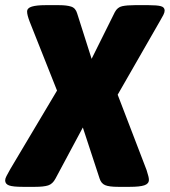

<svg xmlns="http://www.w3.org/2000/svg" viewBox="-58 -722 658 744"><path d="M30 2Q-8 2 -23 -3.5Q-38 -9 -38 -23Q-38 -30 -33 -39.5Q-28 -49 -18 -67L163 -371L57 -638Q47 -664 47 -677Q47 -691 65.5 -696.5Q84 -702 118 -702H171Q200 -702 217.5 -696.5Q235 -691 241 -670L297 -494L387 -675Q397 -694 415.5 -698Q434 -702 464 -702H518Q551 -702 565.5 -698Q580 -694 580 -681Q580 -674 575 -664Q570 -654 561 -639L398 -355L510 -63Q515 -47 517 -39Q519 -31 519 -25Q519 -10 501.5 -4Q484 2 445 2H400Q365 2 349.5 -4.5Q334 -11 328 -30L263 -228L157 -30Q146 -9 128.5 -3.5Q111 2 78 2Z"/></svg>

Font: Asap Semi Condensed Semi Condensed Black
Style: Italic
Weight: 900
Width: 4
Italic angle: -6°
Designer: Pablo Cosgaya
Foundry: Omnibus-Type
Version: Version 3.001; ttfautohint (v1.8.4.7-5d5b)